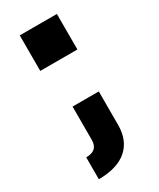

<svg xmlns="http://www.w3.org/2000/svg" viewBox="-175 -561 649 786"><g transform="rotate(-30 149.0 -168.0)"><path d="M62.5 -504.5H238V-336.5H62.5ZM104 -144H228V14.5Q228 87 182.5 127Q137 167 48.5 167.5V64Q76.5 64 90.2 51.5Q104 39 104 13Z"/></g></svg>

Font: Hepta Slab ExtraLight
Style: Bold
Weight: 700
Version: Version 1.102